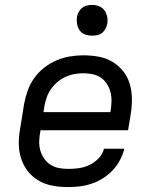

<svg xmlns="http://www.w3.org/2000/svg" viewBox="-20 -753 640 781"><path d="M257 8Q225 8 194.5 2.5Q164 -3 138.5 -17.5Q113 -32 94.5 -55Q76 -78 66.5 -106.5Q57 -135 56.5 -166.5Q56 -198 62 -230L78 -330Q83 -357 92.5 -384Q102 -411 119 -435Q136 -459 159.5 -477.5Q183 -496 210 -507.5Q237 -519 264.5 -523.5Q292 -528 319 -528Q351 -528 381 -522.5Q411 -517 436.5 -502Q462 -487 480.5 -464Q499 -441 507.5 -412.5Q516 -384 516.5 -353Q517 -322 512 -290L501 -223H145L144 -218Q140 -198 139.5 -178.5Q139 -159 144 -141Q149 -123 159.5 -108Q170 -93 185.5 -83Q201 -73 219.5 -69.5Q238 -66 258 -66Q279 -66 301 -69Q323 -72 344 -82Q365 -92 381.5 -109.5Q398 -127 403 -148H486Q480 -125 468 -102Q456 -79 438.5 -60.5Q421 -42 399 -28Q377 -14 353 -6Q329 2 305 5Q281 8 257 8ZM157 -297H429L430 -302Q433 -322 433.5 -341Q434 -360 429.5 -378Q425 -396 415 -411.5Q405 -427 390.5 -437Q376 -447 357 -451Q338 -455 319 -455Q300 -455 281.5 -451.5Q263 -448 245 -439.5Q227 -431 212 -418Q197 -405 186 -388.5Q175 -372 169 -354Q163 -336 160 -318ZM354 -608Q339 -608 325.5 -613Q312 -618 304 -629.5Q296 -641 293.5 -655.5Q291 -670 293 -685Q295 -695 300.5 -705Q306 -715 314.5 -721.5Q323 -728 333.5 -730.5Q344 -733 355 -733Q370 -733 383.5 -727.5Q397 -722 405 -710.5Q413 -699 416 -684.5Q419 -670 416 -655Q414 -645 408.5 -635Q403 -625 394.5 -618.5Q386 -612 375.5 -610Q365 -608 354 -608Z"/></svg>

Font: Iosevka Custom Oblique
Style: Regular
Weight: 400
Italic angle: -9°
Designer: Belleve Invis
Foundry: Belleve Invis
Version: Version 27.0.1